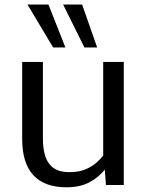

<svg xmlns="http://www.w3.org/2000/svg" viewBox="-20 -794 632 824"><path d="M265.1 9.8Q171.4 9.8 123.3 -42Q75.2 -93.8 75.2 -197.3V-528.3H164.1V-199.2Q164.1 -153.8 175 -121.6Q186 -89.4 210.9 -72.3Q235.8 -55.2 277.3 -55.2Q319.3 -55.2 347.9 -67.6Q376.5 -80.1 394.8 -96.7Q413.1 -113.3 422.9 -126.5V-528.3H511.2V0H434.6L429.7 -65.9Q403.3 -32.7 363.3 -11.5Q323.2 9.8 265.1 9.8ZM208 -590.3 98.1 -774.4H188L260.7 -590.3ZM342.3 -590.3 251 -774.4H332.5L397 -590.3Z"/></svg>

Font: Comme
Style: Regular
Weight: 400
Designer: Vernon Adams
Foundry: Vernon Adams
Version: Version 1.000;gftools[0.9.27]